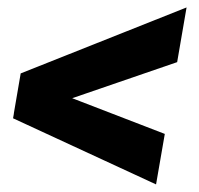

<svg xmlns="http://www.w3.org/2000/svg" viewBox="-20 -562 535 516"><path d="M139.2 -311.5 422.9 -202.1 399.4 -66.4 15.1 -244.1 32.2 -341.3ZM456.1 -395 149.4 -289.6 17.1 -256.8 35.6 -364.7 481.4 -542Z"/></svg>

Font: Roboto ExtraBold
Style: Italic
Weight: 800
Designer: Christian Robertson
Foundry: Google
Version: Version 3.009; 2024